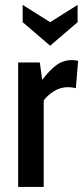

<svg xmlns="http://www.w3.org/2000/svg" viewBox="-20 -742 332 762"><path d="M52 0V-494H138L147.5 -425Q177 -464 204.2 -483.8Q231.5 -503.5 265.5 -503.5Q279 -503.5 290 -500.5L281 -392Q266.5 -396 250 -396Q220 -396 195.2 -380.8Q170.5 -365.5 153.5 -344V0ZM179 -560.5 70 -654V-722.5L179 -654L288 -722.5V-654Z"/></svg>

Font: Cabin Condensed Medium
Style: Regular
Weight: 500
Width: 3
Designer: Pablo Impallari
Foundry: Pablo Impallari. http://www.impallari.com Igino Marini. http://www.ikern.com
Version: Version 3.001; ttfautohint (v1.8.3)